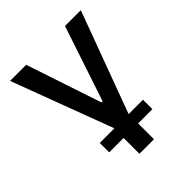

<svg xmlns="http://www.w3.org/2000/svg" viewBox="-197 -654 952 952"><g transform="rotate(-45 279.0 -177.5)"><path d="M331 -2V0H431V66H331V177H229V66H128V0H229V-4L31 -532H144L276 -136H284L416 -532H527Z"/></g></svg>

Font: Manrope Medium
Style: Medium
Weight: 500
Designer: Mikhail Sharanda
Foundry: Mikhail Sharanda
Version: Version 4.000;hotconv 1.0.109;makeotfexe 2.5.65596